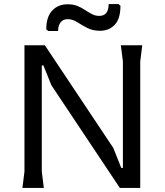

<svg xmlns="http://www.w3.org/2000/svg" viewBox="-20 -922 808 942"><path d="M90 0 100 -80V-700H200L536 -196L575 -98H583V-620L573 -700H678L668 -620V0H568L232 -504L193 -601H185V-80L195 0ZM312 -901Q340 -901 360.5 -892.5Q381 -884 398 -872.5Q415 -861 431.5 -852.5Q448 -844 467 -844Q513 -844 513 -902H561L571 -894Q571 -830 543 -800.5Q515 -771 471 -771Q435 -771 408 -785Q381 -799 358.5 -813.5Q336 -828 312 -828Q290 -828 277.5 -812.5Q265 -797 265 -770H217L207 -778Q207 -839 236 -870Q265 -901 312 -901Z"/></svg>

Font: AR One Sans
Style: Regular
Weight: 400
Designer: Niteesh Yadav
Foundry: Niteesh Yadav
Version: Version 1.001;gftools[0.9.33]